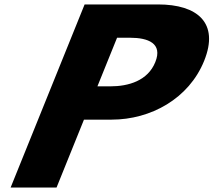

<svg xmlns="http://www.w3.org/2000/svg" viewBox="-20 -845 962 865"><path d="M361.2 -825 27.8 0H234.7L358.3 -306H482.6C659.7 -306 831.2 -401 899.8 -571C968.9 -742 869.4 -825 692.3 -825ZM418.9 -456 507.4 -675H565.7C647.1 -675 714 -650 679.6 -565C645.7 -481 558.6 -456 477.2 -456Z"/></svg>

Font: Hussar
Style: BdWideOblFour
Weight: 700
Foundry: Cannot Into Space Fonts
Version: Version 2.00